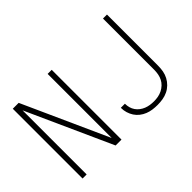

<svg xmlns="http://www.w3.org/2000/svg" viewBox="-115 -1079 1430 1430"><g transform="rotate(-45 600.0 -363.5)"><path d="M95 0V-735H157L462 -60V-735H505V0H443L138 -675V0ZM878 8Q852 8 826.5 4.5Q801 1 777 -8.5Q753 -18 732.5 -34Q712 -50 698 -71.5Q684 -93 676.5 -118Q669 -143 669 -168Q669 -169 669 -170Q669 -171 669 -171H712Q712 -171 712 -170.5Q712 -170 712 -169Q712 -149 717.5 -129Q723 -109 734.5 -92.5Q746 -76 762.5 -63.5Q779 -51 798 -43.5Q817 -36 837.5 -33Q858 -30 878 -30Q900 -30 922 -34Q944 -38 964 -48Q984 -58 1000.5 -73.5Q1017 -89 1027 -109Q1037 -129 1041 -151Q1045 -173 1045 -195V-735H1087V-195Q1087 -167 1082 -140Q1077 -113 1064 -88.5Q1051 -64 1031 -44.5Q1011 -25 986 -13Q961 -1 933.5 3.5Q906 8 878 8Z"/></g></svg>

Font: Zed Sans Extralight Extended
Style: Regular
Weight: 200
Width: 7
Designer: Belleve Invis
Foundry: Belleve Invis
Version: Version 1.0.0; ttfautohint (v1.8.4)